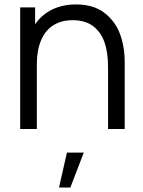

<svg xmlns="http://www.w3.org/2000/svg" viewBox="-20 -573 634 853"><path d="M303.3 -483.3Q251.7 -483.3 216.1 -460.2Q180.5 -437.2 162.1 -393.2Q143.7 -349.3 143.7 -288L91.7 -299.7Q91.7 -380.7 120.2 -437.9Q148.7 -495.2 199.6 -524.2Q250.5 -553.3 317.7 -553.3Q394.7 -553.3 443.1 -516.5Q491.5 -479.7 512.8 -422.8Q534 -366 534 -297V0H460V-275.7Q460 -340 444.2 -385.3Q428.3 -430.7 393.4 -457Q358.5 -483.3 303.3 -483.3ZM69.7 -540H136V-407H143.7V0H69.7ZM242.2 260H292.5L352.2 105H277.3Z"/></svg>

Font: Tap Sans
Style: Regular
Weight: 400
Designer: Tap Payments
Foundry: Tap Payments
Version: Version 1.001;Glyphs 3.1.2 (3151)